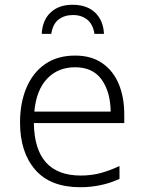

<svg xmlns="http://www.w3.org/2000/svg" viewBox="-20 -775 603 805"><path d="M317 10Q191 10 127.5 -63.5Q64 -137 64 -261Q64 -344 91 -407.5Q118 -471 169.5 -506.5Q221 -542 295 -542Q363 -542 409 -510Q455 -478 478 -422.5Q501 -367 501 -295V-259H122Q125 -39 319 -39Q363 -39 402 -49.5Q441 -60 481 -79V-25Q442 -7 400.5 1.5Q359 10 317 10ZM444 -307Q443 -390 406 -441.5Q369 -493 295 -493Q223 -493 177.5 -445Q132 -397 124 -307ZM284 -755Q344 -755 378.5 -722.5Q413 -690 416 -633H376Q370 -673 346 -692.5Q322 -712 286 -712Q250 -712 225.5 -693Q201 -674 195 -633H155Q158 -691 192.5 -723Q227 -755 284 -755Z"/></svg>

Font: Noto Sans Mono SemiCondensed Light
Style: Regular
Weight: 300
Width: 4
Designer: Monotype Design Team
Foundry: Monotype Imaging Inc.
Version: Version 2.014; ttfautohint (v1.8.4.7-5d5b)